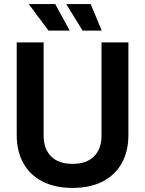

<svg xmlns="http://www.w3.org/2000/svg" viewBox="-20 -908 712 942"><path d="M62 -246V-700H194V-242Q194 -178 230.5 -141Q267 -104 336 -104Q405 -104 441.5 -141Q478 -178 478 -242V-700H610V-246Q610 -166 577.5 -107.5Q545 -49 483.5 -17.5Q422 14 336 14Q250 14 188.5 -17.5Q127 -49 94.5 -107.5Q62 -166 62 -246ZM218 -758 121 -888H251L322 -758ZM385 -758 305 -888H425L479 -758Z"/></svg>

Font: Space 7353
Style: Regular
Weight: 400
Designer: Christine Claussen + Ruben Lyon  (Space 7353)
Version: Version 1.000;FEAKit 1.0